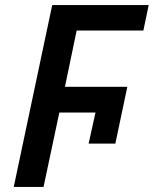

<svg xmlns="http://www.w3.org/2000/svg" viewBox="-20 -734 604 754"><path d="M34 0 185 -714H564L543 -614H281L235 -393H480L433 -170H328L355 -292H213L151 0Z"/></svg>

Font: Noto Sans UI Medium
Style: Italic
Weight: 500
Italic angle: -12°
Designer: Monotype Design Team
Foundry: Monotype Imaging Inc.
Version: Version 1.901